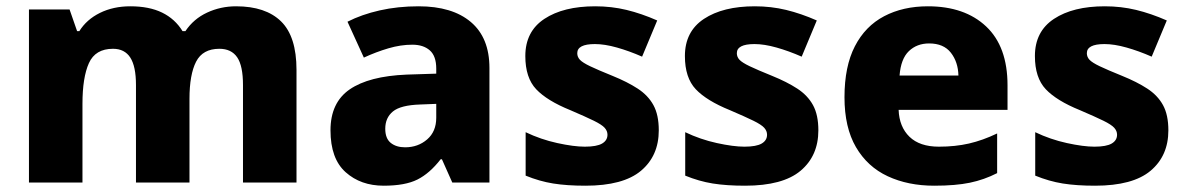

<svg xmlns="http://www.w3.org/2000/svg" viewBox="-20 -580 3771 610"><path d="M730 -560Q824 -560 873 -512Q922 -464 922 -358V0H752V-310Q752 -371 733.5 -398Q715 -425 677 -425Q624 -425 603 -384Q582 -343 582 -266V0H412V-310Q412 -369 394 -397Q376 -425 339 -425Q283 -425 262.5 -379.5Q242 -334 242 -250V0H72V-550H201L225 -481H232Q255 -518 297.5 -539Q340 -560 394 -560Q454 -560 495 -540Q536 -520 560 -481H569Q595 -520 638 -540Q681 -560 730 -560Z M1310 -560Q1417 -560 1476 -510Q1535 -460 1535 -364V0H1417L1384 -74H1380Q1345 -29 1306 -9.5Q1267 10 1199 10Q1126 10 1078 -33Q1030 -76 1030 -166Q1030 -254 1091 -296Q1152 -338 1272 -343L1366 -346V-362Q1366 -402 1345.5 -420Q1325 -438 1290 -438Q1253 -438 1214 -426.5Q1175 -415 1136 -397L1084 -511Q1129 -534 1186.5 -547Q1244 -560 1310 -560ZM1315 -248Q1253 -246 1228.5 -226Q1204 -206 1204 -171Q1204 -140 1221.5 -126Q1239 -112 1267 -112Q1308 -112 1337 -137Q1366 -162 1366 -206V-250Z M2073 -166Q2073 -85 2016.5 -37.5Q1960 10 1840 10Q1781 10 1737.5 3Q1694 -4 1650 -22V-160Q1698 -137 1750.5 -125.5Q1803 -114 1838 -114Q1876 -114 1893 -124Q1910 -134 1910 -152Q1910 -164 1901 -174Q1892 -184 1866.5 -196.5Q1841 -209 1792 -230Q1718 -260 1683.5 -296.5Q1649 -333 1649 -402Q1649 -480 1709.5 -520Q1770 -560 1871 -560Q1923 -560 1970.5 -548.5Q2018 -537 2068 -515L2020 -400Q1979 -418 1940 -429Q1901 -440 1870 -440Q1814 -440 1814 -411Q1814 -399 1822.5 -390Q1831 -381 1855 -369.5Q1879 -358 1926 -339Q1973 -320 2006 -298.5Q2039 -277 2056 -246Q2073 -215 2073 -166Z M2580 -166Q2580 -85 2523.5 -37.5Q2467 10 2347 10Q2288 10 2244.5 3Q2201 -4 2157 -22V-160Q2205 -137 2257.5 -125.5Q2310 -114 2345 -114Q2383 -114 2400 -124Q2417 -134 2417 -152Q2417 -164 2408 -174Q2399 -184 2373.5 -196.5Q2348 -209 2299 -230Q2225 -260 2190.5 -296.5Q2156 -333 2156 -402Q2156 -480 2216.5 -520Q2277 -560 2378 -560Q2430 -560 2477.5 -548.5Q2525 -537 2575 -515L2527 -400Q2486 -418 2447 -429Q2408 -440 2377 -440Q2321 -440 2321 -411Q2321 -399 2329.5 -390Q2338 -381 2362 -369.5Q2386 -358 2433 -339Q2480 -320 2513 -298.5Q2546 -277 2563 -246Q2580 -215 2580 -166Z M2928 -560Q3045 -560 3113 -496Q3181 -432 3181 -309V-231H2835Q2837 -177 2869.5 -145.5Q2902 -114 2963 -114Q3015 -114 3058.5 -124Q3102 -134 3148 -156V-30Q3107 -9 3061.5 0.5Q3016 10 2948 10Q2865 10 2800.5 -20Q2736 -50 2699.5 -112.5Q2663 -175 2663 -271Q2663 -369 2696 -433Q2729 -497 2789 -528.5Q2849 -560 2928 -560ZM2932 -442Q2893 -442 2867.5 -417.5Q2842 -393 2838 -340H3025Q3024 -383 3001 -412.5Q2978 -442 2932 -442Z M3692 -166Q3692 -85 3635.5 -37.5Q3579 10 3459 10Q3400 10 3356.5 3Q3313 -4 3269 -22V-160Q3317 -137 3369.5 -125.5Q3422 -114 3457 -114Q3495 -114 3512 -124Q3529 -134 3529 -152Q3529 -164 3520 -174Q3511 -184 3485.5 -196.5Q3460 -209 3411 -230Q3337 -260 3302.5 -296.5Q3268 -333 3268 -402Q3268 -480 3328.5 -520Q3389 -560 3490 -560Q3542 -560 3589.5 -548.5Q3637 -537 3687 -515L3639 -400Q3598 -418 3559 -429Q3520 -440 3489 -440Q3433 -440 3433 -411Q3433 -399 3441.5 -390Q3450 -381 3474 -369.5Q3498 -358 3545 -339Q3592 -320 3625 -298.5Q3658 -277 3675 -246Q3692 -215 3692 -166Z"/></svg>

Font: Noto Sans Thaana ExtraBold
Style: Regular
Weight: 800
Designer: David Williams
Foundry: Google Inc.
Version: Version 3.001; ttfautohint (v1.8.4.7-5d5b)